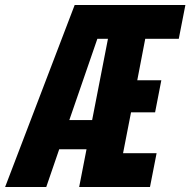

<svg xmlns="http://www.w3.org/2000/svg" viewBox="-64 -750 763 770"><path d="M253.5 0H537.5L564 -135.5H429.5L461.5 -299.5H558L583 -428H486.5L518.5 -594.5H653L679.5 -730H235.5L-43.5 0H121.5L173.5 -151.5H283ZM214 -268.5 326.5 -594.5H369L305.5 -268.5Z"/></svg>

Font: Monaspace Neon ExtraBold
Style: Italic
Weight: 800
Italic angle: -11°
Designer: Riley Cran & the Lettermatic Team
Foundry: Lettermatic
Version: Version 1.200 (Monaspace Neon)